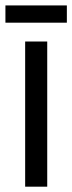

<svg xmlns="http://www.w3.org/2000/svg" viewBox="-38 -702 271 722"><path d="M56.6 0H139.6V-545.9H56.6ZM-17.6 -616.7H213.4V-681.6H-17.6Z"/></svg>

Font: Guggenheim Sans Display
Style: Regular
Weight: 400
Designer: Modified by Tom Baber under direction of Pentagram Design 2023
Foundry: rsms
Version: Version 1.001;Glyphs 3.1.2 (3151)